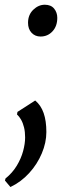

<svg xmlns="http://www.w3.org/2000/svg" viewBox="-46 -526 278 791"><path d="M-3 244.5 -25.5 218 -23.5 209.5Q5.5 186 23.2 156.5Q41 127 49.2 96.5Q57.5 66 57.5 40Q57.5 17 53 -1.2Q48.5 -19.5 40.8 -33Q33 -46.5 24 -54.5L26 -65L99 -112Q122.5 -92.5 133.8 -60.2Q145 -28 145 18Q145 61.5 126.2 106Q107.5 150.5 74.2 187Q41 223.5 -3 244.5ZM69.5 -432Q69.5 -465 91 -485.8Q112.5 -506.5 138.5 -506.5Q164 -506.5 177 -490.5Q190 -474.5 190 -452.5Q190 -418 170.2 -396.8Q150.5 -375.5 121 -375.5Q98.5 -375.5 84 -391Q69.5 -406.5 69.5 -432Z"/></svg>

Font: Merriweather 48pt
Style: Italic
Weight: 400
Italic angle: -7.8°
Version: Version 2.101